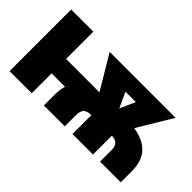

<svg xmlns="http://www.w3.org/2000/svg" viewBox="-64 -874 1202 1202"><g transform="rotate(45 537.5 -272.5)"><path d="M1028.4 0H845.2V-100.5Q845.2 -133.9 830.6 -149.9Q816.1 -165.8 782.7 -167.3V0H600.9V-167.6Q568.5 -167.6 550.8 -153.4Q532.7 -138.8 532.7 -98V0H348V-98Q348 -143.1 359 -176.1H240.1V0H44V-545.5H240.1V-304H535.9L402 -528.4H985.8L848 -299Q934.3 -286.6 980.8 -238.6Q1028.1 -190 1028.4 -98ZM694.6 -320.7 740.1 -421.9H648.1Z"/></g></svg>

Font: Linik Sans Black
Style: Regular
Weight: 900
Designer: Fonts by Rasmus Andersson / Changes by Cristiano Sobral with parts from Marc Monis
Foundry: rsms
Version: Version 3.020; ttfautohint (v1.6)